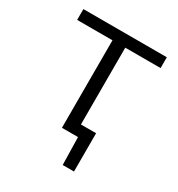

<svg xmlns="http://www.w3.org/2000/svg" viewBox="-154 -598 777 838"><g transform="rotate(30 234.0 -179.0)"><path d="M201.5 0V-441H23.5V-495.5H444V-441H266V-54H342.5V139H285.5L282.5 0Z"/></g></svg>

Font: Heraclito Light
Style: Regular
Weight: 300
Designer: Kostas Bartsokas (font) & Cristiano Sobral (main changes)
Foundry: Kostas Bartsokas (font) & Cristiano Sobral (main changes)
Version: Version 1.00;July 8, 2020;FontCreator 13.0.0.2655 64-bit